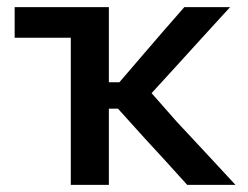

<svg xmlns="http://www.w3.org/2000/svg" viewBox="-20 -517 694 537"><path d="M178 0V-411.5H21V-497H284.5V-287H314L377.5 -361Q407 -395 436.5 -429.5Q466 -463.5 495.5 -497H623.5Q583 -453 543 -409L463 -321L404 -256.5L473.5 -177.5L556.5 -88.5Q597.5 -44 638.5 0H503.5Q474 -33 444 -65.8Q414 -98.5 384.5 -130.5L310 -213H284.5V0Z"/></svg>

Font: Heraclito Medium
Style: Regular
Weight: 500
Designer: Kostas Bartsokas (font) & Cristiano Sobral (main changes)
Foundry: Kostas Bartsokas (font) & Cristiano Sobral (main changes)
Version: Version 1.00;July 8, 2020;FontCreator 13.0.0.2655 64-bit